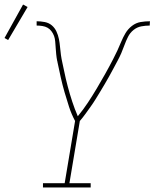

<svg xmlns="http://www.w3.org/2000/svg" viewBox="-50 -829 683 849"><path d="M140 0V-19H236L282 -294Q266 -324 255.5 -356Q245 -388 235.5 -421Q226 -454 218.5 -487.5Q211 -521 204 -555V-556Q204 -557 204 -557.5Q204 -558 203 -558V-559Q200 -574 198.5 -589.5Q197 -605 196 -620V-621Q195 -634 194 -646.5Q193 -659 189 -670Q185 -681 177.5 -691Q170 -701 160 -706.5Q150 -712 137.5 -714Q125 -716 112 -716V-735Q130 -735 148 -731.5Q166 -728 179 -717Q192 -706 199.5 -690Q207 -674 210.5 -656.5Q214 -639 215.5 -621Q217 -603 219.5 -585.5Q222 -568 226 -550.5Q230 -533 233.5 -515.5Q237 -498 241 -481Q245 -464 249.5 -447Q254 -430 259 -413Q264 -396 269.5 -379.5Q275 -363 281 -347Q287 -331 294 -315Q318 -344 338.5 -375Q359 -406 378 -438Q397 -470 415 -502Q433 -534 450 -567Q460 -586 469 -605.5Q478 -625 486 -644.5Q494 -664 505 -682.5Q516 -701 533.5 -714.5Q551 -728 571.5 -731.5Q592 -735 613 -735L612 -716Q594 -716 575 -712.5Q556 -709 540.5 -696.5Q525 -684 516 -666Q507 -648 500.5 -630Q494 -612 486.5 -594.5Q479 -577 469.5 -559.5Q460 -542 451 -525Q442 -508 432.5 -491Q423 -474 413 -457Q403 -440 393 -423.5Q383 -407 372.5 -390Q362 -373 350.5 -357Q339 -341 327.5 -325Q316 -309 303 -294L257 -19H351V0ZM-14 -652 -30 -661 52 -809 72 -798Z"/></svg>

Font: Iosevka Curly Slab ThEx
Style: Italic
Weight: 100
Width: 7
Italic angle: -9°
Monospace: yes
Designer: Belleve Invis
Foundry: Belleve Invis
Version: Version 11.1.0; ttfautohint (v1.8.3)